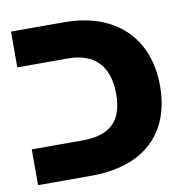

<svg xmlns="http://www.w3.org/2000/svg" viewBox="-71 -675 735 745"><g transform="rotate(-10 296.5 -302.5)"><path d="M20 0H230C434 0 553 -107 553 -298C553 -488 429 -605 230 -605H20V-464H220C321 -464 380 -409 380 -296C380 -185 324 -141 220 -141H20Z"/></g></svg>

Font: Noto Sans Hebrew Extra
Style: Regular
Weight: 800
Designer: Monotype Design Team
Foundry: Monotype Imaging Inc.
Version: Version 1.902